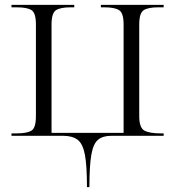

<svg xmlns="http://www.w3.org/2000/svg" viewBox="-20 -556 723 786"><path d="M336 210Q336 122 327.5 77Q319 32 297.5 16Q276 0 239 0H27V-10H49Q90 -10 108.5 -21Q127 -32 127 -80V-456Q127 -503 109 -514.5Q91 -526 49 -526H27V-536H284V-526H268Q228 -526 209.5 -514.5Q191 -503 191 -456V-12H486V-456Q486 -503 467.5 -514.5Q449 -526 408 -526H393V-536H650V-526H627Q587 -526 568.5 -514.5Q550 -503 550 -456V-81Q550 -33 571 -21.5Q592 -10 637 -10H650V0H435Q401 0 381.5 16Q362 32 354 77Q346 122 346 210Z"/></svg>

Font: Noto Serif Display Light
Style: Regular
Weight: 300
Designer: Monotype Design Team
Foundry: Monotype Imaging Inc.
Version: Version 2.009